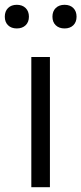

<svg xmlns="http://www.w3.org/2000/svg" viewBox="-61 -780 339 800"><path d="M69.5 0V-542.5H147V0ZM208 -661.5Q185 -661.5 171.2 -674.8Q157.5 -688 157.5 -710.5Q157.5 -733 171.2 -746.5Q185 -760 208 -760Q231 -760 244.5 -746.5Q258 -733 258 -710.5Q258 -688 244.5 -674.8Q231 -661.5 208 -661.5ZM9 -661.5Q-14 -661.5 -27.5 -674.8Q-41 -688 -41 -710.5Q-41 -733 -27.5 -746.5Q-14 -760 9 -760Q32 -760 45.8 -746.5Q59.5 -733 59.5 -710.5Q59.5 -688 45.8 -674.8Q32 -661.5 9 -661.5Z"/></svg>

Font: Encode Sans SemiCondensed SemiCondensed
Style: Regular
Weight: 400
Width: 4
Designer: Multiple Designers
Foundry: Impallari Type
Version: Version 3.000; ttfautohint (v1.8.3) -l 8 -r 50 -G 200 -x 14 